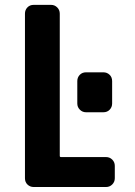

<svg xmlns="http://www.w3.org/2000/svg" viewBox="-20 -750 540 770"><path d="M394.5 -460Q409.2 -460 419.4 -450.2Q429.7 -440.4 429.7 -424.8V-335Q429.7 -320.3 419.9 -310.1Q410.2 -299.8 394.5 -299.8H325.2Q310.5 -299.8 300.3 -310.1Q290 -320.3 290 -335V-424.8Q290 -439.5 299.8 -449.7Q309.6 -460 325.2 -460ZM405.3 -120.1Q419.9 -120.1 430.2 -109.9Q440.4 -99.6 440.4 -85V-35.2Q440.4 -20.5 430.2 -10.3Q419.9 0 405.3 0H115.2Q100.6 0 90.3 -9.8Q80.1 -19.5 80.1 -35.2V-695.3Q80.1 -710 89.8 -720.2Q99.6 -730.5 115.2 -730.5H184.6Q199.2 -730.5 209.5 -720.2Q219.7 -710 219.7 -695.3V-125Q219.7 -120.1 224.6 -120.1Z"/></svg>

Font: Rounded-L Mgen+ 1m bold
Style: Bold
Weight: 700
Designer: [Source Han Sans]
Ryoko NISHIZUKA  (kana & ideographs); Paul D. Hunt (Latin, Greek & Cyrillic); Wenlong ZHANG  (bopomofo
Version: Version 1.059.20150602